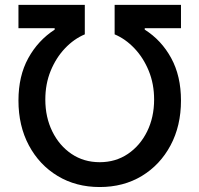

<svg xmlns="http://www.w3.org/2000/svg" viewBox="-20 -747 807 777"><path d="M383.5 9.9Q287.6 9.9 213.4 -34.8Q139.2 -79.5 96.9 -158.6Q54.7 -237.6 54.7 -340.2Q54.7 -439.3 94.3 -511.4Q133.9 -583.5 201.3 -627.1V-632.8H54.7V-727.3H323.2V-608Q279.1 -589.5 242.9 -551.3Q206.7 -513.1 185 -460.2Q163.4 -407.3 163.4 -344.1Q163.4 -272.7 191.6 -215.2Q219.8 -157.7 269.5 -124.1Q319.2 -90.6 383.5 -90.6Q447.8 -90.6 497.5 -124.1Q547.2 -157.7 575.5 -215.2Q603.7 -272.7 603.7 -344.1Q603.7 -407.3 582 -460.2Q560.4 -513.1 524.1 -551.3Q487.9 -589.5 443.9 -608V-727.3H712.4V-632.8H565.7V-627.1Q633.5 -584.2 672.9 -511.7Q712.4 -439.3 712.4 -340.2Q712.4 -237.6 670.1 -158.6Q627.8 -79.5 553.8 -34.8Q479.8 9.9 383.5 9.9Z"/></svg>

Font: Linik Sans Medium
Style: Regular
Weight: 500
Designer: Rasmus Andersson (font), Cristiano Sobral (main changes)
Foundry: rsms
Version: Version 3.018;June 1, 2022;FontCreator 14.0.0.2814 64-bit; t